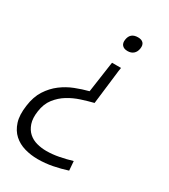

<svg xmlns="http://www.w3.org/2000/svg" viewBox="-208 -633 813 926"><g transform="rotate(30 198.0 -169.5)"><path d="M281 -357 258 -166Q226 -158 190.5 -146.5Q155 -135 124 -116Q93 -97 70 -67.5Q47 -38 41 6Q35 47 44.5 75Q54 103 73 120Q92 137 118 144Q144 151 171 151Q206 151 241.5 144Q277 137 311 127L315 178Q278 190 237.5 198Q197 206 155 206Q117 206 82 196Q47 186 21.5 163Q-4 140 -16 102.5Q-28 65 -20 10Q-13 -43 10.5 -79.5Q34 -116 66.5 -140.5Q99 -165 136.5 -179.5Q174 -194 209 -203L231 -357L234 -376H284ZM282 -545Q302 -545 311.5 -534.5Q321 -524 318 -504Q315 -484 302.5 -473Q290 -462 270 -462Q250 -462 240 -473Q230 -484 233 -504Q239 -545 282 -545Z"/></g></svg>

Font: Plata Sans Light
Style: Italic
Weight: 300
Italic angle: -8°
Designer: Pablo Impallari, Andres Torresi, & Cristiano Sobral
Foundry: Pablo Impallari, Andres Torresi, & Cristiano Sobral
Version: Version 1.00;December 28, 2019;FontCreator 12.0.0.2547 64-bi